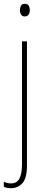

<svg xmlns="http://www.w3.org/2000/svg" viewBox="-36 -743 242 1004"><path d="M68 -690Q68 -702 73.5 -712.5Q79 -723 94 -723Q109 -723 114.5 -713Q120 -703 120 -691Q120 -676 113.5 -666.5Q107 -657 93 -657Q80 -657 74 -667Q68 -677 68 -690ZM22 241Q9 241 -0.5 239Q-10 237 -16 234V207Q0 216 22 216Q52 216 65.5 191Q79 166 79 117V-527H105V123Q105 189 81 215Q57 241 22 241Z"/></svg>

Font: Noto Sans Devanagari UI Condensed Thin
Style: Regular
Weight: 100
Width: 3
Designer: Jelle Bosma - Monotype Design Team
Foundry: Monotype Imaging Inc.
Version: Version 2.004; ttfautohint (v1.8.4.7-5d5b)